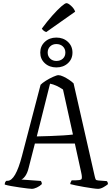

<svg xmlns="http://www.w3.org/2000/svg" viewBox="-20 -1196 711 1216"><path d="M182 0Q175 0 153.5 -2.5Q132 -5 104.5 -9Q77 -13 51.5 -17.5Q26 -22 10 -27Q10 -44 21 -51H28Q78 -51 119 -208L237 -659Q247 -670 270 -684.5Q293 -699 316.5 -709.5Q340 -720 350 -720Q362 -720 380.5 -711.5Q399 -703 417 -691Q435 -679 446 -668L580 -79Q583 -66 586 -60Q589 -54 603 -53L656 -49Q659 -46 660.5 -44Q662 -42 664 -30Q654 -21 635.5 -10.5Q617 0 601 0Q590 0 565.5 -3.5Q541 -7 512 -12Q483 -17 459 -22Q435 -27 425 -30Q425 -37 428.5 -43.5Q432 -50 434 -54H460Q486 -54 494.5 -60Q503 -66 494 -105L454 -287H201L162 -135Q154 -101 140.5 -82Q127 -63 115 -59L239 -50Q240 -48 242.5 -43Q245 -38 245 -30Q232 -17 213.5 -8.5Q195 0 182 0ZM213 -332Q254 -333 298.5 -334.5Q343 -336 381.5 -338.5Q420 -341 442 -344L379 -629Q335 -659 297 -666ZM337 -769Q293 -769 264 -795.5Q235 -822 235 -863Q235 -904 264 -931Q293 -958 337 -958Q381 -958 410 -931Q439 -904 439 -863Q439 -822 410 -795.5Q381 -769 337 -769ZM337 -810Q362 -810 378 -824.5Q394 -839 394 -863Q394 -887 378 -902Q362 -917 337 -917Q313 -917 297.5 -902Q282 -887 282 -863Q282 -840 297.5 -825Q313 -810 337 -810ZM273 -993Q263 -996 255.5 -1002.5Q248 -1009 245 -1015Q279 -1061 311.5 -1097.5Q344 -1134 368 -1155Q392 -1176 401 -1176Q412 -1176 431 -1158.5Q450 -1141 456 -1122Z"/></svg>

Font: Texturina ExtraLight
Style: Regular
Weight: 200
Designer: Guillermo Torres Carreño
Foundry: Omnibus-Type
Version: Version 1.002; ttfautohint (v1.8.3)